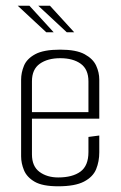

<svg xmlns="http://www.w3.org/2000/svg" viewBox="-20 -649 423 673"><path d="M184 4Q129 4 101.5 -12Q74 -28 64 -52.5Q54 -77 54 -101V-370Q54 -394 64 -418.5Q74 -443 103.5 -459Q133 -475 191 -475Q247 -475 276.5 -459Q306 -443 317 -419Q328 -395 328 -370V-233H92V-108Q92 -66 118.5 -46.5Q145 -27 184 -27Q234 -27 262 -47.5Q290 -68 290 -116V-169L328 -174V-115Q328 -83 317 -56Q306 -29 274.5 -12.5Q243 4 184 4ZM92 -364V-256H290V-364Q290 -406 263 -425.5Q236 -445 191 -445Q147 -445 119.5 -425.5Q92 -406 92 -364ZM142 -536 42 -629H83L168 -536ZM214 -536 114 -629H155L240 -536Z"/></svg>

Font: Smooch Sans Light
Style: Regular
Weight: 300
Designer: Robert E. Leuschke
Foundry: Robert E. Leuschke
Version: Version 1.010; ttfautohint (v1.8.3)